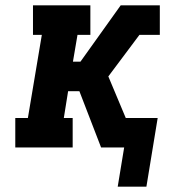

<svg xmlns="http://www.w3.org/2000/svg" viewBox="-20 -550 640 716"><path d="M419 146 443 0H357L276 -210H234L218 -110H251V0H37V-110H84L136 -420H103V-530H317V-420H269L252 -320H280L430 -530H576V-420H500L384 -265L449 -110H568L526 146Z"/></svg>

Font: Iosevka Slab XBdExObl
Style: Regular
Weight: 800
Width: 7
Italic angle: -9°
Monospace: yes
Designer: Belleve Invis
Foundry: Belleve Invis
Version: Version 11.1.0; ttfautohint (v1.8.3)